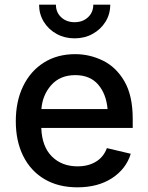

<svg xmlns="http://www.w3.org/2000/svg" viewBox="-20 -782 627 813"><path d="M307.6 11.2Q227.1 11.2 168.5 -23.4Q109.9 -58.1 78.4 -121.1Q46.9 -184.1 46.9 -269Q46.9 -353 77.9 -417Q108.9 -481 165.5 -516.8Q222.2 -552.7 298.3 -552.7Q360.4 -552.7 416.3 -525.1Q472.2 -497.6 507.1 -437.3Q542 -377 542 -278.3V-240.2H154.8Q157.7 -161.1 199.7 -119.4Q241.7 -77.6 308.6 -77.6Q353.5 -77.6 386 -97.2Q418.5 -116.7 432.6 -154.8L533.7 -130.9Q514.2 -66.9 454.6 -27.8Q395 11.2 307.6 11.2ZM155.3 -320.3H435.5Q429.7 -384.8 395.3 -424.3Q360.8 -463.9 298.8 -463.9Q234.4 -463.9 197 -421.6Q159.7 -379.4 155.3 -320.3ZM295.9 -619.6Q253.9 -619.6 219.7 -638.4Q185.5 -657.2 165.5 -689.7Q145.5 -722.2 145.5 -762.2H216.8Q216.8 -729.5 239.3 -708.7Q261.7 -688 295.9 -688Q330.1 -688 352.5 -708.7Q375 -729.5 375 -762.2H446.8Q446.8 -722.2 426.8 -689.9Q406.7 -657.7 372.6 -638.7Q338.4 -619.6 295.9 -619.6Z"/></svg>

Font: Inter Medium
Style: Regular
Weight: 500
Designer: Rasmus Andersson
Foundry: rsms
Version: Version 4.001;git-9221beed3